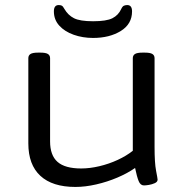

<svg xmlns="http://www.w3.org/2000/svg" viewBox="-20 -733 733 759"><path d="M278 6Q187 6 139.5 -38Q92 -82 92 -166V-503Q92 -514 100.5 -519.5Q109 -525 131 -525H139Q161 -525 169.5 -519.5Q178 -514 178 -503V-174Q178 -119 207.5 -93Q237 -67 301 -67Q335 -67 373 -76Q411 -85 445.5 -101Q480 -117 505 -137V-503Q505 -514 513.5 -519.5Q522 -525 544 -525H552Q574 -525 582.5 -519.5Q591 -514 591 -503V-152Q591 -89 597 -58Q603 -27 603 -23Q603 -14 592 -9Q581 -4 568.5 -2Q556 0 549 0Q535 0 528 -17.5Q521 -35 514 -69Q484 -48 444 -31Q404 -14 360.5 -4Q317 6 278 6ZM348 -583Q307 -583 271.5 -595.5Q236 -608 214.5 -631.5Q193 -655 193 -688Q193 -713 212 -713Q220 -713 224.5 -710.5Q229 -708 235 -697Q249 -673 272.5 -661Q296 -649 348 -649Q401 -649 424.5 -661Q448 -673 459 -697Q464 -708 470 -710.5Q476 -713 483 -713Q502 -713 502 -688Q502 -638 457.5 -610.5Q413 -583 348 -583Z"/></svg>

Font: Asap Expanded
Style: Regular
Weight: 400
Width: 7
Designer: Pablo Cosgaya
Foundry: Omnibus-Type
Version: Version 3.001; ttfautohint (v1.8.4.7-5d5b)